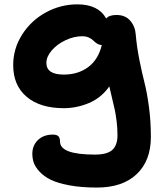

<svg xmlns="http://www.w3.org/2000/svg" viewBox="-20 -593 736 873"><path d="M420.9 259.8Q350.1 259.8 296.1 249.8Q242.2 239.7 210.9 224.4Q179.7 209 159.9 187.5Q140.1 166 133.5 146.7Q127 127.4 127 106Q127 68.4 152.6 43.7Q178.2 19 220.2 19Q238.3 19 245.6 26.6Q252.9 34.2 252.9 50.8Q252.9 109.9 411.1 109.9Q467.8 109.9 491 88.4Q514.2 66.9 514.2 22Q514.2 -9.8 510.3 -41.5Q506.3 -73.2 502 -93.3Q497.6 -113.3 489.3 -147.7Q481 -182.1 477.1 -200.2Q440.9 -148.4 385 -124.8Q329.1 -101.1 270 -101.1Q162.6 -101.1 101.3 -152.8Q40 -204.6 40 -296.9Q40 -372.1 80.8 -436Q121.6 -500 188.7 -536.6Q255.9 -573.2 332 -573.2Q427.2 -573.2 462.9 -508.8Q475.6 -524.9 509.8 -524.9Q549.8 -524.9 572.3 -498.8Q594.7 -472.7 597.2 -436Q602.1 -378.4 614.3 -318.1Q626.5 -257.8 637.5 -215.1Q648.4 -172.4 657.2 -107.2Q666 -42 666 29.8Q666 137.7 601.6 198.7Q537.1 259.8 420.9 259.8ZM190.9 -307.1Q190.9 -253.9 270 -253.9Q335 -253.9 380.9 -287.8Q426.8 -321.8 442.9 -388.2Q431.2 -388.7 421.1 -395Q411.1 -401.4 404.3 -408.7Q397.5 -416 384.3 -422.1Q371.1 -428.2 354 -428.2Q316.4 -428.2 278.1 -410.2Q239.7 -392.1 215.3 -363.8Q190.9 -335.4 190.9 -307.1Z"/></svg>

Font: Shantell Sans Irregular
Style: Bold
Weight: 700
Designer: Stephen Nixon, Anya Danilova, Shantell Martin
Foundry: Arrow Type
Version: Version 1.006;[9816181b4]